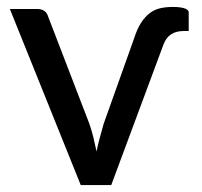

<svg xmlns="http://www.w3.org/2000/svg" viewBox="-20 -534 582 554"><path d="M366.5 -422Q375.5 -450.5 387.2 -468.5Q399 -486.5 413 -496.8Q427 -507 443.5 -510.5Q460 -514 479 -514Q492.5 -514 501.5 -512.5Q510.5 -511 515.5 -508.8Q520.5 -506.5 522.5 -503.8Q524.5 -501 524.5 -499V-444.5H510Q488.5 -444.5 474 -435.2Q459.5 -426 451.5 -405L301 0H213L8.5 -508H88.5Q100 -508 107.8 -502.5Q115.5 -497 118 -488.5L238 -176.5Q245 -156 249.8 -136.2Q254.5 -116.5 258.5 -97Q262.5 -116.5 267.8 -136Q273 -155.5 279 -176.5Z"/></svg>

Font: Lato 2
Style: Regular
Weight: 500
Designer: Lukasz Dziedzic with Adam Twardoch and Botio Nikoltchev
Foundry: tyPoland Lukasz Dziedzic
Version: Version 2.015; 2015-08-06; http://www.latofonts.com/